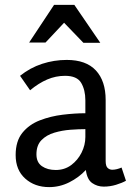

<svg xmlns="http://www.w3.org/2000/svg" viewBox="-20 -754 535 785"><path d="M253 -509Q332 -509 372 -466Q412 -423 412 -345V-96Q412 -75 420 -67.5Q428 -60 439 -60Q448 -60 458 -62.5Q468 -65 477 -69L495 -15Q479 -6 454.5 1.5Q430 9 404 9Q378 9 357 -5.5Q336 -20 331 -59Q302 -28 263 -8.5Q224 11 181 11Q122 11 83 -24Q44 -59 44 -120Q44 -177 71.5 -211Q99 -245 143 -262Q187 -279 236.5 -285Q286 -291 329 -291V-344Q329 -386 312 -415Q295 -444 246 -444Q208 -444 173 -429Q138 -414 103 -385L62 -444Q103 -477 152 -493Q201 -509 253 -509ZM329 -226Q302 -226 268 -223.5Q234 -221 202 -211.5Q170 -202 149.5 -181Q129 -160 129 -123Q129 -90 151.5 -74.5Q174 -59 208 -59Q244 -59 271 -79Q298 -99 313.5 -130Q329 -161 329 -194ZM242 -661 166 -580H99L201 -734H284L390 -579H321Z"/></svg>

Font: Rosario Light Light
Style: Regular
Weight: 300
Version: Version 1.101; ttfautohint (v1.8.1.43-b0c9)